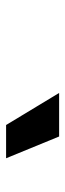

<svg xmlns="http://www.w3.org/2000/svg" viewBox="188 -989 214 630"><g transform="rotate(90 295.0 -674.0)"><path d="M390.2 -587 285 -761H427.9L499.3 -587Z"/></g></svg>

Font: Wix Madefor Text
Style: Italic
Weight: 400
Italic angle: -12°
Designer: Dalton Maag Ltd
Foundry: Dalton Maag Ltd
Version: Version 3.100